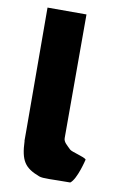

<svg xmlns="http://www.w3.org/2000/svg" viewBox="-86 -806 575 859"><g transform="rotate(10 202.0 -376.0)"><path d="M59 -753H236V-191C236.2 -173 252.1 -161.8 268.9 -145C278.1 -135.7 336.8 -124 345 -113C345 -113 323.8 -21.3 295.1 0C211 0 172 4.3 153 -3C85.4 -28.9 65 -57.6 61.5 -148L61 -148V-166.5C60.9 -176.7 60.9 -187.5 61 -199V-200Z"/></g></svg>

Font: Hussar
Style: BdSuprExt
Weight: 700
Foundry: Cannot Into Space Fonts
Version: Version 2.00